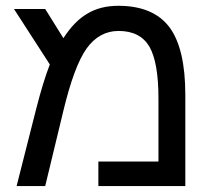

<svg xmlns="http://www.w3.org/2000/svg" viewBox="-20 -629 728 649"><path d="M379.9 -609.4Q498 -609.4 552.7 -537.1Q606.4 -464.8 606.4 -308.6Q606.4 -205.1 606.4 0Q533.2 0 312.5 0Q312.5 -20.5 312.5 -83Q363.3 -83 515.6 -83Q515.6 -136.7 515.6 -296.9Q515.6 -417 485.4 -470.7Q454.1 -524.4 380.9 -524.4Q315.4 -524.4 272.5 -464.8Q230.5 -405.3 194.3 -254.9Q173.8 -169.9 132.8 0Q108.4 0 36.1 0Q52.7 -65.4 102.5 -261.7Q126 -353.5 148.4 -411.1Q108.4 -473.6 27.3 -598.6Q53.7 -598.6 132.8 -598.6Q148.4 -574.2 194.3 -500Q231.4 -557.6 275.4 -583Q319.3 -609.4 379.9 -609.4Z"/></svg>

Font: Noto Sans Hebrew DECATHLON 
Style: Regular
Weight: 400
Designer: Monotype Design team
Version: Version 1.03 uh